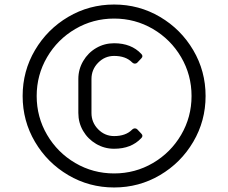

<svg xmlns="http://www.w3.org/2000/svg" viewBox="-20 -714 1008 848"><path d="M80 -290Q80 -400 134.5 -492.5Q189 -585 281.5 -639.5Q374 -694 484 -694Q594 -694 686.5 -639.5Q779 -585 833.5 -492.5Q888 -400 888 -290Q888 -180 833.5 -87.5Q779 5 686.5 59.5Q594 114 484 114Q374 114 281.5 59.5Q189 5 134.5 -87.5Q80 -180 80 -290ZM826 -290Q826 -383 780 -461.5Q734 -540 655.5 -586Q577 -632 484 -632Q391 -632 312.5 -586Q234 -540 188 -461.5Q142 -383 142 -290Q142 -197 188 -118.5Q234 -40 312.5 6Q391 52 484 52Q577 52 655.5 6Q734 -40 780 -118.5Q826 -197 826 -290ZM326 -215V-365Q326 -408 347.5 -444.5Q369 -481 405 -502Q441 -523 484 -523Q560 -523 604 -476Q609 -471 609 -466Q609 -461 604 -456L586 -437Q582 -433 576 -433Q569 -433 563 -439Q535 -467 484 -467Q443 -467 413.5 -437Q384 -407 384 -365V-215Q384 -173 413.5 -143Q443 -113 484 -113Q535 -113 563 -141Q569 -147 576 -147Q582 -147 586 -143L604 -124Q609 -119 609 -114Q609 -109 604 -104Q560 -57 484 -57Q441 -57 404.5 -78.5Q368 -100 347 -136Q326 -172 326 -215Z"/></svg>

Font: Miriam Libre
Style: Regular
Weight: 400
Designer: Michal Sahar
Foundry: Hagilda
Version: Version 1.001